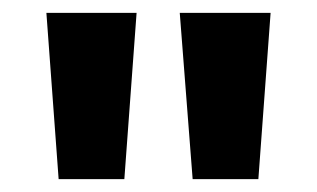

<svg xmlns="http://www.w3.org/2000/svg" viewBox="-20 -734 492 298"><path d="M192 -714 173 -456H71L52 -714ZM400 -714 381 -456H279L259 -714Z"/></svg>

Font: Noto Sans Condensed
Style: Regular
Weight: 400
Width: 3
Version: Version 2.013